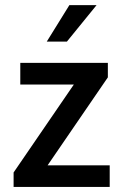

<svg xmlns="http://www.w3.org/2000/svg" viewBox="-20 -738 478 758"><path d="M33.7 0V-57.1L271.5 -404.3H60.1V-489.7H405.8V-432.6L168 -85.4H413.1V0ZM164.6 -573.7 253.9 -717.8H361.3L244.1 -573.7Z"/></svg>

Font: Varta Light
Style: Bold
Weight: 700
Version: Version 1.004